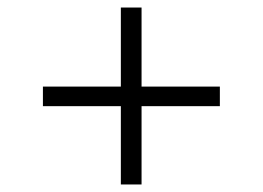

<svg xmlns="http://www.w3.org/2000/svg" viewBox="-20 -598 698 510"><path d="M356 -108H301V-316H94V-368H301V-578H356V-368H564V-316H356Z"/></svg>

Font: Overpass ExtraLight
Style: Regular
Weight: 200
Designer: Delve Withrington, Thomas Jockin
Foundry: Delve Fonts
Version: Version 3.000;DELV;Overpass